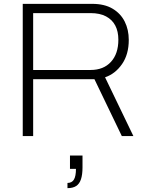

<svg xmlns="http://www.w3.org/2000/svg" viewBox="-20 -706 779 996"><path d="M98 0V-686H458Q522 -686 564 -661Q606 -636 627 -594Q648 -552 648 -499Q648 -424 613 -373.5Q578 -323 525 -305L672 0H612L470 -295H152V0ZM152 -343H450Q517 -343 555.5 -385Q594 -427 594 -500Q594 -543 578 -573.5Q562 -604 530 -621Q498 -638 450 -638H152ZM330 270V243Q353 243 363.5 225.5Q374 208 374 170H343V101H408V162Q408 200 400 224Q392 248 375 259Q358 270 330 270Z"/></svg>

Font: Archivo SemiBold Thin
Style: Regular
Weight: 250
Version: Version 2.001